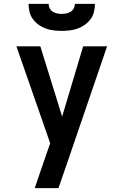

<svg xmlns="http://www.w3.org/2000/svg" viewBox="-20 -975 640 995"><path d="M160 0Q174 -42 188.5 -84Q203 -126 218 -169L240 -233L65 -735H189L302 -371L411 -735H535L330 -136L283 0ZM300 -815Q279 -815 258 -817.5Q237 -820 217.5 -827Q198 -834 180.5 -846.5Q163 -859 150.5 -876Q138 -893 133 -913.5Q128 -934 128 -955H232Q232 -943 237.5 -932Q243 -921 253.5 -914.5Q264 -908 276 -905.5Q288 -903 300 -903Q312 -903 324 -905.5Q336 -908 346.5 -914.5Q357 -921 362.5 -932Q368 -943 368 -955H472Q472 -934 467 -913.5Q462 -893 449.5 -876Q437 -859 419.5 -846.5Q402 -834 382.5 -827Q363 -820 342 -817.5Q321 -815 300 -815Z"/></svg>

Font: Zed Sans Extended
Style: Bold
Weight: 700
Width: 7
Designer: Belleve Invis
Foundry: Belleve Invis
Version: Version 1.0.0; ttfautohint (v1.8.4)